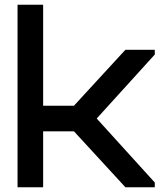

<svg xmlns="http://www.w3.org/2000/svg" viewBox="-20 -790 686 810"><path d="M54 0V-770H162V-344H292L509 -580H633V-560L388 -290L633 -20V0H509L292 -236H162V0Z"/></svg>

Font: Orbitron Medium
Style: Regular
Weight: 500
Designer: Matt McInerney
Foundry: The League of Moveable Type
Version: Version 2.001